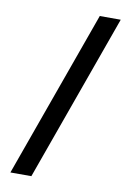

<svg xmlns="http://www.w3.org/2000/svg" viewBox="-98 -810 695 1019"><g transform="rotate(10 250.0 -300.0)"><path d="M355 -750H468L145 150H32Z"/></g></svg>

Font: Golos UI Medium
Style: Regular
Weight: 500
Designer: A.Korolkova, Vitaly Kuzmin
Foundry: ParaType Ltd
Version: Version 2.000